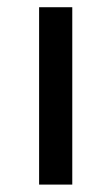

<svg xmlns="http://www.w3.org/2000/svg" viewBox="-20 -498 300 518"><path d="M85.5 0V-478.5H175V0Z"/></svg>

Font: Anek Gujarati Expanded
Style: Regular
Weight: 400
Width: 7
Designer: Mrunmayee Ghaisas (Gujarati), Yesha Goshar (Latin)
Foundry: Ek Type
Version: Version 1.003